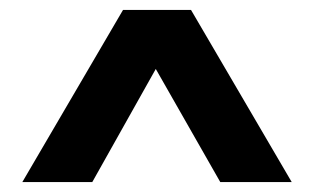

<svg xmlns="http://www.w3.org/2000/svg" viewBox="-20 -724 633 387"><path d="M166 -357H25L228 -704H365L568 -357H424L294 -585Z"/></svg>

Font: CBA Beacon Sans Extra Bold
Style: Regular
Weight: 800
Designer: Wei Huang
Foundry: Wei Huang
Version: Version 1.002